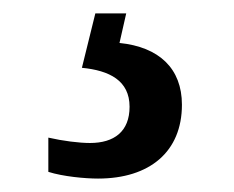

<svg xmlns="http://www.w3.org/2000/svg" viewBox="-20 -29 348 286"><path d="M126 237C203 237 251 197 251 127C251 73 217 41 158 35L168 -9H122L102 72C143 76 173 91 173 130C173 167 150 184 114 184C98 184 74 181 52 176V227C74 234 107 237 126 237Z"/></svg>

Font: Noto Serif Lao SemiCondensed Medium
Style: Regular
Weight: 500
Width: 4
Designer: Monotype Design Team
Foundry: Monotype Imaging Inc.
Version: Version 2.003